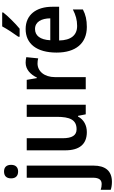

<svg xmlns="http://www.w3.org/2000/svg" viewBox="297 -1143 1046 1760"><g transform="rotate(-90 820.0 -263.0)"><path d="M65 -684C65 -640 90 -620 128 -620C164 -620 189 -640 189 -684C189 -729 165 -749 128 -749C89 -749 65 -729 65 -684ZM33 240C135 240 182 178 182 71V-541H71V65C71 125 49 146 13 146C-6 146 -22 143 -40 137V229C-20 236 6 240 33 240Z M740 -541H629V-266C629 -147 603 -84 515 -84C459 -84 433 -126 433 -211V-541H322V-188C322 -58 378 10 489 10C549 10 603 -16 632 -71H638L652 0H740Z M1125 -551C1063 -551 1017 -506 989 -448H984L968 -541H882V0H993V-281C993 -381 1048 -442 1118 -442C1134 -442 1152 -440 1165 -436L1176 -545C1160 -549 1141 -551 1125 -551Z M1586 -766H1458C1434 -721 1396 -663 1363 -618V-606H1437C1483 -643 1557 -718 1586 -757ZM1434 -551C1299 -551 1218 -450 1218 -267C1218 -93 1302 10 1453 10C1518 10 1565 -1 1613 -26V-118C1562 -92 1518 -79 1462 -79C1377 -79 1331 -136 1329 -244H1638V-307C1638 -454 1564 -551 1434 -551ZM1434 -465C1500 -465 1531 -406 1532 -325H1331C1336 -419 1374 -465 1434 -465Z"/></g></svg>

Font: Noto Sans UI SemiCondensed Medium
Style: Regular
Weight: 500
Width: 4
Designer: Monotype Design Team
Foundry: Monotype Imaging Inc.
Version: Version 1.901